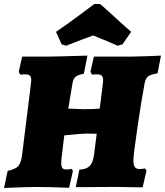

<svg xmlns="http://www.w3.org/2000/svg" viewBox="-37 -928 819 953"><path d="M762 -652 745 -564Q709 -558 697 -548Q685 -538 680 -510Q666 -438 645.5 -297.5Q625 -157 625 -133Q625 -109 632 -99Q639 -89 656 -89Q670 -89 683 -92L690 -81L671 2L552 0H503L339 1L357 -86Q391 -87 408 -104Q425 -121 430 -162L443 -264L390 -265Q367 -265 282 -256L270 -156Q267 -137 267 -119Q267 -101 272.5 -94Q278 -87 292 -87Q311 -87 318 -90L325 -80L306 4Q202 0 145 0Q98 0 -17 5L1 -80Q40 -88 54 -104Q68 -120 73 -162L116 -508Q118 -526 118 -530Q118 -547 111 -553Q104 -559 88 -559L63 -558L56 -572L73 -647H199Q237 -647 397 -652L379 -562Q348 -556 337 -546Q326 -536 322 -510L302 -389L379 -386Q426 -386 458 -389L473 -508Q475 -524 475 -529Q475 -546 468 -552.5Q461 -559 445 -559L419 -558L412 -572L429 -647H615Q712 -649 762 -652ZM431 -908H458Q459 -911 514 -860Q572 -806 614 -770L571 -708L547 -701Q503 -721 425 -752Q375 -734 291 -701L269 -708L241 -770Q297 -808 355.5 -851.5Q414 -895 431 -908Z"/></svg>

Font: Alegreya Black
Style: Italic
Weight: 900
Italic angle: -7°
Designer: Juan Pablo del Peral
Foundry: Huerta Tipografica
Version: Version 2.007; ttfautohint (v1.6)